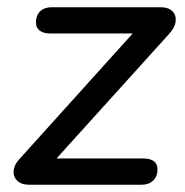

<svg xmlns="http://www.w3.org/2000/svg" viewBox="-20 -507 507 527"><path d="M33.4 -70.5 365.2 -438.4 368.8 -415.2H117.1Q98.7 -415.2 88.7 -423.2Q78.7 -431.3 78.7 -445.2Q78.7 -464.6 90.2 -475.9Q101.6 -487.1 121.7 -487.1H421.1Q442 -487.1 453.2 -476.2Q464.3 -465.2 462 -447.8Q459.8 -430.4 443.6 -413.3L112 -46.4L108.3 -72H373.9Q392.3 -72 402.3 -64.4Q412.3 -56.8 412.3 -42.3Q412.3 -22.9 400.5 -11.5Q388.8 0 369.4 0H58.9Q39 0 27.6 -10.8Q16.1 -21.5 17.4 -38.1Q18.6 -54.7 33.4 -70.5Z"/></svg>

Font: SN Pro Thin
Style: Italic
Weight: 200
Italic angle: -9°
Designer: Tobias Whetton
Foundry: Supernotes
Version: Version 1.003;Glyphs 3.3 (3324)